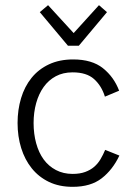

<svg xmlns="http://www.w3.org/2000/svg" viewBox="-20 -711 520 743"><path d="M285 -534H243L134 -664L166 -691L265 -583L363 -691L394 -664ZM48 -235Q48 -286 61.5 -331Q75 -376 102 -409.5Q129 -443 169.5 -462Q210 -481 263 -481Q336 -481 378.5 -447Q421 -413 441 -360L386 -337Q373 -379 344 -405Q315 -431 261 -431Q224 -431 196 -416Q168 -401 149 -374.5Q130 -348 120 -312Q110 -276 110 -235Q110 -193 120 -156.5Q130 -120 149 -94Q168 -68 196.5 -53Q225 -38 261 -38Q289 -38 309.5 -45.5Q330 -53 344.5 -65.5Q359 -78 369 -95Q379 -112 387 -131L442 -109Q416 -54 373.5 -21Q331 12 261 12Q209 12 169.5 -7Q130 -26 103 -59.5Q76 -93 62 -138Q48 -183 48 -235Z"/></svg>

Font: Post Grotesk Light
Style: Light
Weight: 300
Version: Version 1.0